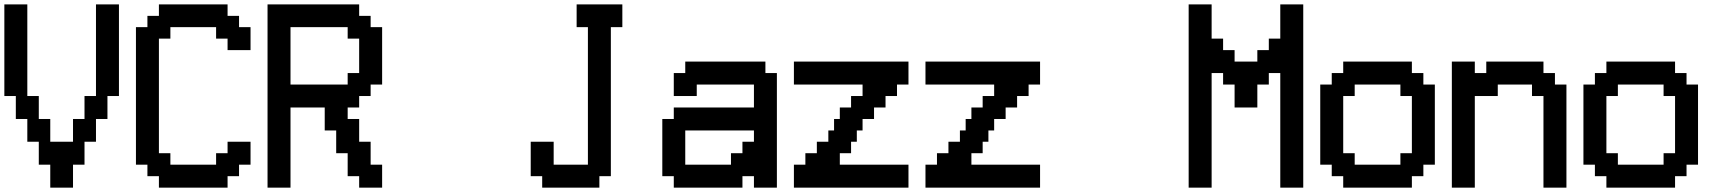

<svg xmlns="http://www.w3.org/2000/svg" viewBox="-20 -862 7898 882"><path d="M262.7 0H210.9V-52.7V-105.5H184.6H158.2V-158.2V-210.9H131.8H105.5V-262.7V-315.4H79.1H52.7V-368.2V-420.9H26.4H0V-631.8V-841.8H52.7H105.5V-631.8V-420.9H131.8H158.2V-368.2V-315.4H184.6H210.9V-262.7V-210.9H262.7H315.4V-262.7V-315.4H341.8H368.2V-368.2V-420.9H394.5H420.9V-631.8V-841.8H473.6H526.4V-631.8V-420.9H500H473.6V-368.2V-315.4H447.3H420.9V-262.7V-210.9H394.5H368.2V-158.2V-105.5H341.8H315.4V-52.7V0Z M867.2 0H710V-26.4V-52.7H683.6H657.2V-79.1V-105.5H630.9H604.5V-420.9V-737.3H630.9H657.2V-762.7V-789.1H683.6H710V-815.4V-841.8H867.2H1025.4V-815.4V-789.1H1051.8H1078.1V-762.7V-737.3H1104.5H1130.9V-684.6V-631.8H1078.1H1025.4V-658.2V-684.6H999H972.7V-710.9V-737.3H867.2H762.7V-710.9V-684.6H736.3H710V-420.9V-158.2H736.3H762.7V-131.8V-105.5H867.2H972.7V-131.8V-158.2H999H1025.4V-184.6V-210.9H1078.1H1130.9V-158.2V-105.5H1104.5H1078.1V-79.1V-52.7H1051.8H1025.4V-26.4V0Z M1261.7 0H1209V-420.9V-841.8H1419.9H1629.9V-815.4V-789.1H1656.2H1682.6V-762.7V-737.3H1709H1735.4V-605.5V-473.6H1709H1682.6V-447.3V-420.9H1656.2H1629.9V-394.5V-368.2H1603.5H1577.1V-341.8V-315.4H1603.5H1629.9V-262.7V-210.9H1656.2H1682.6V-158.2V-105.5H1709H1735.4V-52.7V0H1682.6H1629.9V-26.4V-52.7H1603.5H1577.1V-105.5V-158.2H1550.8H1524.4V-210.9V-262.7H1498H1471.7V-315.4V-368.2H1393.6H1314.5V-184.6V0ZM1446.3 -473.6H1577.1V-500V-526.4H1603.5H1629.9V-605.5V-684.6H1603.5H1577.1V-710.9V-737.3H1446.3H1314.5V-605.5V-473.6Z M2602.5 0H2470.7V-26.4V-52.7H2444.3H2418V-131.8V-210.9H2470.7H2523.4V-158.2V-105.5H2602.5H2680.7V-420.9V-737.3H2655.3H2628.9V-789.1V-841.8H2733.4H2838.9V-789.1V-737.3H2812.5H2786.1V-394.5V-52.7H2759.8H2733.4V-26.4V0Z M3233.4 0H3075.2V-26.4V-52.7H3048.8H3022.5V-184.6V-315.4H3048.8H3075.2V-341.8V-368.2H3259.8H3443.4V-420.9V-473.6H3311.5H3180.7V-447.3V-420.9H3127.9H3075.2V-473.6V-526.4H3101.6H3127.9V-552.7V-579.1H3311.5H3496.1V-552.7V-526.4H3522.5H3548.8V-262.7V0H3496.1H3443.4V-26.4V-52.7H3417H3390.6V-26.4V0ZM3233.4 -105.5H3337.9V-131.8V-158.2H3364.3H3390.6V-184.6V-210.9H3417H3443.4V-237.3V-262.7H3285.2H3127.9V-184.6V-105.5Z M3889.6 0H3627V-52.7V-105.5H3653.3H3679.7V-131.8V-158.2H3706.1H3732.4V-184.6V-210.9H3758.8H3785.2V-237.3V-262.7H3811.5V-315.4H3837.9V-368.2H3864.3H3889.6V-394.5V-420.9H3916H3942.4V-447.3V-473.6H3785.2H3627V-526.4V-579.1H3889.6H4153.3V-526.4V-473.6H4127H4100.6V-447.3V-420.9H4074.2H4047.9V-394.5V-368.2H4021.5H3995.1V-341.8V-315.4H3968.8H3942.4V-289.1V-262.7H3916V-210.9H3889.6V-158.2H3864.3H3837.9V-131.8V-105.5H3995.1H4153.3V-52.7V0Z M4494.1 0H4231.4V-52.7V-105.5H4257.8H4284.2V-131.8V-158.2H4310.5H4336.9V-184.6V-210.9H4363.3H4389.6V-237.3V-262.7H4416V-315.4H4442.4V-368.2H4468.8H4494.1V-394.5V-420.9H4520.5H4546.9V-447.3V-473.6H4389.6H4231.4V-526.4V-579.1H4494.1H4757.8V-526.4V-473.6H4731.4H4705.1V-447.3V-420.9H4678.7H4652.3V-394.5V-368.2H4626H4599.6V-341.8V-315.4H4573.2H4546.9V-289.1V-262.7H4520.5V-210.9H4494.1V-158.2H4468.8H4442.4V-131.8V-105.5H4599.6H4757.8V-52.7V0Z M5493.2 0H5440.4V-420.9V-841.8H5493.2H5545.9V-762.7V-684.6H5572.3H5598.6V-658.2V-631.8H5625H5651.4V-605.5V-579.1H5703.1H5755.9V-605.5V-631.8H5782.2H5808.6V-658.2V-684.6H5835H5861.3V-762.7V-841.8H5914.1H5966.8V-420.9V0H5914.1H5861.3V-262.7V-526.4H5835H5808.6V-500V-473.6H5782.2H5755.9V-420.9V-368.2H5703.1H5651.4V-420.9V-473.6H5625H5598.6V-500V-526.4H5572.3H5545.9V-262.7V0Z M6307.6 0H6150.4V-26.4V-52.7H6124H6097.7V-79.1V-105.5H6071.3H6044.9V-289.1V-473.6H6071.3H6097.7V-500V-526.4H6124H6150.4V-552.7V-579.1H6307.6H6465.8V-552.7V-526.4H6492.2H6518.6V-500V-473.6H6544.9H6571.3V-289.1V-105.5H6544.9H6518.6V-79.1V-52.7H6492.2H6465.8V-26.4V0ZM6307.6 -105.5H6413.1V-131.8V-158.2H6439.5H6465.8V-289.1V-420.9H6439.5H6413.1V-447.3V-473.6H6307.6H6203.1V-447.3V-420.9H6176.8H6150.4V-289.1V-158.2H6176.8H6203.1V-131.8V-105.5Z M6702.1 0H6649.4V-289.1V-579.1H6702.1H6754.9V-552.7V-526.4H6781.2H6807.6V-552.7V-579.1H6938.5H7070.3V-552.7V-526.4H7096.7H7123V-500V-473.6H7149.4H7175.8V-237.3V0H7123H7070.3V-210.9V-420.9H7043.9H7017.6V-447.3V-473.6H6938.5H6860.4V-447.3V-420.9H6807.6H6754.9V-210.9V0Z M7516.6 0H7359.4V-26.4V-52.7H7333H7306.6V-79.1V-105.5H7280.3H7253.9V-289.1V-473.6H7280.3H7306.6V-500V-526.4H7333H7359.4V-552.7V-579.1H7516.6H7674.8V-552.7V-526.4H7701.2H7727.5V-500V-473.6H7753.9H7780.3V-289.1V-105.5H7753.9H7727.5V-79.1V-52.7H7701.2H7674.8V-26.4V0ZM7516.6 -105.5H7622.1V-131.8V-158.2H7648.4H7674.8V-289.1V-420.9H7648.4H7622.1V-447.3V-473.6H7516.6H7412.1V-447.3V-420.9H7385.7H7359.4V-289.1V-158.2H7385.7H7412.1V-131.8V-105.5Z"/></svg>

Font: VCR Jazz Mono
Style: Regular
Weight: 400
Version: Version 3.1